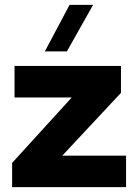

<svg xmlns="http://www.w3.org/2000/svg" viewBox="-20 -772 570 792"><path d="M30 -100 276 -370H40V-500H479V-389L237 -130H500V0H30ZM267 -752H364L256 -560H165Z"/></svg>

Font: Goli Bold
Style: Regular
Weight: 700
Designer: jaikishan Patel
Foundry: MagicType
Version: Version 1.000